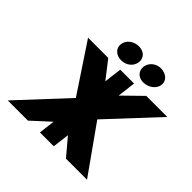

<svg xmlns="http://www.w3.org/2000/svg" viewBox="-250 -1317 1566 1566"><g transform="rotate(45 532.5 -534.5)"><path d="M495.2 -1069C433.4 -1069 384.1 -1028 377.8 -977C371.5 -926 410.9 -885 472.6 -885C533.2 -885 579.3 -926 585.5 -977C591.8 -1028 555.8 -1069 495.2 -1069ZM748.4 -1069C690.8 -1069 644.8 -1028 638.5 -977C632.3 -926 668.2 -885 725.8 -885C787.5 -885 840.9 -926 847.1 -977C853.4 -1028 810.1 -1069 748.4 -1069ZM964.2 0 675.6 -407 1065.5 -825H822.5L661.5 -667.7L680.9 -826H521.1L502.3 -673L384.1 -825H151.1L428.4 -407L49.8 0H282.8L437.1 -141.5L419.8 -1H579.6L597.5 -146.5L721.2 0Z"/></g></svg>

Font: Hussar
Style: BdSuprExtOblOne
Weight: 700
Foundry: Cannot Into Space Fonts
Version: Version 2.00